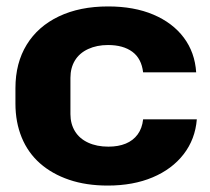

<svg xmlns="http://www.w3.org/2000/svg" viewBox="-20 -567 654 597"><path d="M315 10Q248 10 195 -8Q142 -26 104.5 -59Q67 -92 47.5 -139.5Q28 -187 28 -245V-293Q28 -371 63 -428Q98 -485 163 -516Q228 -547 316 -547Q397 -547 457 -521.5Q517 -496 551.5 -450Q586 -404 590 -342H425Q420 -385 391.5 -406Q363 -427 316 -427Q281 -427 254 -414.5Q227 -402 213 -379Q199 -356 199 -325V-212Q199 -182 213 -159Q227 -136 254 -123.5Q281 -111 317 -111Q348 -111 371 -120.5Q394 -130 408 -149Q422 -168 425 -196H592Q587 -134 551 -87.5Q515 -41 454.5 -15.5Q394 10 315 10Z"/></svg>

Font: Hubot Sans Condensed ExtraLight
Style: Bold
Weight: 700
Version: Version 2.000